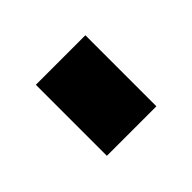

<svg xmlns="http://www.w3.org/2000/svg" viewBox="-33 -191 281 281"><g transform="rotate(45 107.5 -51.0)"><path d="M34 0V-102.5H181V0Z"/></g></svg>

Font: Big Shoulders Stencil Text Thin Medium
Style: Regular
Weight: 500
Version: Version 2.001